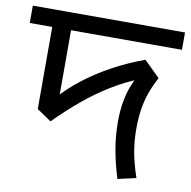

<svg xmlns="http://www.w3.org/2000/svg" viewBox="-83 -694 769 774"><g transform="rotate(10 301.5 -307.5)"><path d="M613 -622V-551H159V-253L145 -273Q185 -318 236 -357Q287 -396 347 -428.5Q407 -461 475 -486L540 -422Q521 -387 509.5 -354Q498 -321 492.5 -285Q487 -249 487 -205Q487 -156 495 -111Q503 -66 522 -10L447 7Q429 -51 419 -106.5Q409 -162 409 -222Q409 -263 415 -299Q421 -335 431.5 -363.5Q442 -392 453 -410L465 -405Q408 -382 354 -349Q300 -316 248 -273Q196 -230 141 -175L82 -215V-551H-10V-622Z"/></g></svg>

Font: bangla25
Style: Book
Weight: 400
Designer: Jelle Bosma - Monotype Design Team
Foundry: Monotype Imaging Inc.
Version: Version 2.003